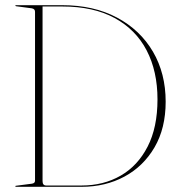

<svg xmlns="http://www.w3.org/2000/svg" viewBox="-20 -720 698 740"><path d="M39 -2Q39 -4 41.5 -4L102.5 -12Q115 -13.5 115 -23.5V-674.5Q115 -686 102 -688L42 -696Q39 -697 39 -698Q39 -700 42 -700H219.5Q341.5 -700 431 -652.2Q520.5 -604.5 569.5 -520.8Q618.5 -437 618.5 -328Q618.5 -226 575.8 -152.5Q533 -79 459.8 -39.5Q386.5 0 294.5 0H42Q39 0 39 -2ZM294.5 -5Q379 -5 445 -43Q511 -81 549 -155Q587 -229 587 -337Q587 -445.5 545.2 -525.8Q503.5 -606 421.8 -650.5Q340 -695 220.5 -695H144V-22Q144 -5 158 -5Z"/></svg>

Font: Fraunces 144pt S000 Thin
Style: Regular
Weight: 100
Version: Version 1.000; ttfautohint (v1.8.3)